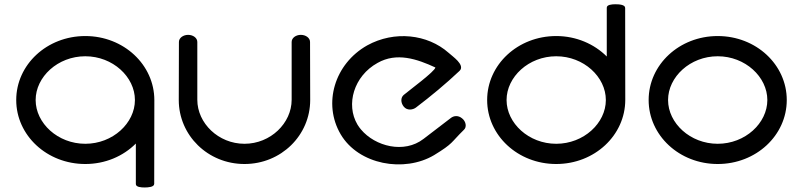

<svg xmlns="http://www.w3.org/2000/svg" viewBox="-20 -750 3670 878"><path d="M685.8 -291.9C685.8 -454 545.6 -585.2 370 -585.2C194.4 -585.2 54.2 -454.3 54.2 -292.6C54.2 -130.9 194.4 0 370 0C461.3 0 543.2 -35.5 601.2 -93.6L601.2 91.5C601.2 105.8 625.6 107.3 641.4 107.3C658.4 107.3 685.2 105.4 685.2 90.5ZM370 -492.7C495.8 -492.7 597 -398.4 597 -292.6C597 -186.8 495.8 -92.5 370 -92.5C244.2 -92.5 143 -186.8 143 -292.6C143 -398.4 244.2 -492.7 370 -492.7Z M1355.7 -590.6C1333.2 -590.6 1313.7 -576.8 1313.7 -558.2C1313.7 -558.2 1313.7 -402.9 1313.7 -293.6C1313.7 -187 1217.5 -92.5 1098 -92.5C978.5 -92.5 882.3 -187 882.3 -293.6C882.3 -402.9 882.3 -558.2 882.3 -558.2C882.3 -576.8 862.8 -590.6 840.3 -590.6C817.8 -590.6 798.2 -576.7 798.2 -558.2C798.2 -558.2 797.5 -451.5 797.5 -292.6C797.5 -131.1 930.4 0 1098 0C1265.6 0 1398.5 -131.1 1398.5 -292.6C1398.5 -451.5 1397.8 -558.2 1397.8 -558.2C1397.8 -576.7 1378.2 -590.6 1355.7 -590.6Z M2101.8 -156.8C2115.5 -169.4 2110.6 -195.1 2093 -208.8C2075 -223.8 2054.5 -220.8 2041.2 -210.1L1916.7 -114.8C1828.2 -46.3 1695.8 -80.4 1630.8 -157.8C1624.7 -165 1619.2 -172.6 1614.5 -180.5C1560.3 -272.2 1598 -402.5 1706.6 -462.3C1794.2 -512 1887.3 -480.2 1971 -441.4C1968.8 -423.6 1852.8 -338.1 1826 -315.7C1811.9 -303.5 1811.8 -280.4 1826.2 -262.5C1841.8 -243 1868.3 -247.7 1882 -258.1C1951.8 -311.2 2018.7 -366.7 2081.2 -425.7C2096.3 -439.5 2085.4 -457.9 2072.9 -471.7C2059.7 -486 2041.2 -499.7 2031.1 -508.8C1934.9 -593.8 1783.5 -611 1659.1 -542.4C1509.8 -458.2 1455.4 -276.2 1537.7 -136.1C1620 3.9 1828.9 40.3 1965.1 -40.6C2054.5 -95.4 2039.8 -96 2101.8 -156.8Z M2793.7 -730.5C2778.3 -730.4 2754.7 -728.8 2754.7 -714.7L2754.7 -491.6C2697.7 -548.7 2615.1 -585.2 2523.5 -585.2C2347.9 -585.2 2207.7 -454.3 2207.7 -292.6C2207.7 -130.9 2347.9 0 2523.5 0C2699.1 0 2839.3 -131.3 2839.3 -293.5L2838.8 -713.7C2838.8 -728.8 2811 -730.6 2793.7 -730.5ZM2523.5 -492.7C2649.3 -492.7 2750.5 -398.4 2750.5 -292.6C2750.5 -186.8 2649.3 -92.5 2523.5 -92.5C2397.7 -92.5 2296.5 -186.8 2296.5 -292.6C2296.5 -398.4 2397.7 -492.7 2523.5 -492.7Z M3262 -492.7C3387.8 -492.7 3489 -398.4 3489 -292.6C3489 -186.8 3387.8 -92.5 3262 -92.5C3136.2 -92.5 3035 -186.8 3035 -292.6C3035 -398.4 3136.2 -492.7 3262 -492.7ZM3262 0C3437.6 0 3577.8 -130.9 3577.8 -292.6C3577.8 -454.3 3437.6 -585.2 3262 -585.2C3086.4 -585.2 2946.2 -454.3 2946.2 -292.6C2946.2 -130.9 3086.4 0 3262 0Z"/></svg>

Font: Hi.
Style: Bold
Weight: 400
Designer: Mew Too, Robert Jablonski
Foundry: Cannot Into Space Fonts
Version: Version 1.996